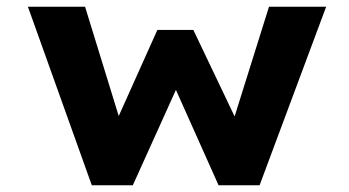

<svg xmlns="http://www.w3.org/2000/svg" viewBox="-20 -551 1038 571"><path d="M253 0 63 -531H233L342 -177L321 -179L448 -462H555L690 -179L669 -177L780 -531H950L752 0H630L478 -340L530 -343L375 0Z"/></svg>

Font: Lexend Mega
Style: Bold
Weight: 700
Version: Version 1.007